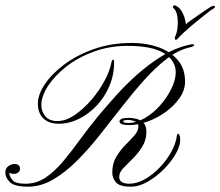

<svg xmlns="http://www.w3.org/2000/svg" viewBox="-129 -700 826 720"><path d="M-24 0Q-75 0 -92 -17Q-109 -34 -109 -52Q-109 -69 -97.5 -77Q-86 -85 -75 -85Q-54 -85 -54 -67Q-54 -59 -60.5 -53.5Q-67 -48 -77 -48Q-84 -48 -89 -50Q-94 -52 -94 -52Q-94 -39 -82.5 -25Q-71 -11 -34 -11Q7 -11 41 -33.5Q75 -56 106.5 -93.5Q138 -131 171 -176.5Q204 -222 242 -268Q269 -300 305.5 -341Q342 -382 386.5 -421.5Q431 -461 481 -491.5Q531 -522 585 -533Q599 -536 599 -531Q599 -526 585 -523Q540 -513 497 -480Q454 -447 411.5 -399.5Q369 -352 327 -298Q285 -244 243 -191Q201 -138 157.5 -95Q114 -52 69 -26Q24 0 -24 0ZM362 0Q319 0 305.5 -16.5Q292 -33 292 -53Q292 -87 307 -112Q322 -137 341 -156Q360 -175 375 -192Q390 -209 390 -226Q390 -240 377 -245Q364 -250 352 -250Q344 -250 338.5 -249Q333 -248 333 -246Q333 -242 338.5 -240.5Q344 -239 351 -239Q383 -239 414.5 -257.5Q446 -276 472 -305.5Q498 -335 514 -368Q530 -401 530 -429Q530 -473 486 -500.5Q442 -528 349 -528Q282 -528 223 -506.5Q164 -485 120 -450.5Q76 -416 51 -377.5Q26 -339 26 -306Q26 -282 41 -264Q56 -246 86 -246Q118 -246 151.5 -269Q185 -292 214.5 -326.5Q244 -361 264 -399Q284 -437 289 -467Q291 -476 295 -476Q299 -476 299 -467Q299 -419 281 -377Q263 -335 233 -303.5Q203 -272 166.5 -254Q130 -236 92 -236Q54 -236 33.5 -256Q13 -276 13 -312Q13 -345 39 -384Q65 -423 112.5 -458.5Q160 -494 224.5 -516.5Q289 -539 366 -539Q420 -539 465 -523Q510 -507 537.5 -475Q565 -443 565 -394Q565 -362 544.5 -332.5Q524 -303 492 -280Q460 -257 424 -244Q388 -231 356 -231Q336 -231 327.5 -234.5Q319 -238 319 -245Q319 -250 326.5 -254Q334 -258 355 -258Q367 -258 382 -254.5Q397 -251 408.5 -240Q420 -229 420 -206Q420 -175 404.5 -150Q389 -125 369 -105.5Q349 -86 333.5 -69.5Q318 -53 318 -37Q318 -23 328.5 -17Q339 -11 355 -11Q384 -11 413.5 -27.5Q443 -44 469 -71Q495 -98 512.5 -129Q530 -160 534 -190Q536 -201 540.5 -198Q545 -195 546 -185Q550 -161 533.5 -129.5Q517 -98 488.5 -68.5Q460 -39 426.5 -19.5Q393 0 362 0ZM521 -670Q517 -675 521.5 -678.5Q526 -682 533 -677Q547 -670 556.5 -650Q566 -630 568 -609Q572 -613 586.5 -623.5Q601 -634 618.5 -646Q636 -658 649.5 -667Q663 -676 666 -677Q674 -680 676.5 -676Q679 -672 672 -668Q664 -664 645 -649Q626 -634 603.5 -615.5Q581 -597 563 -580.5Q545 -564 539 -557Q531 -547 528 -552Q525 -557 528 -563Q535 -578 537 -600Q539 -622 535.5 -641.5Q532 -661 521 -670Z"/></svg>

Font: Kapakana
Style: Regular
Weight: 400
Designer: Kousuke Nagai
Version: Version 1.002